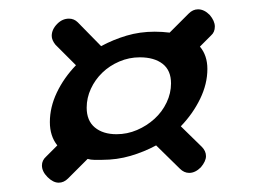

<svg xmlns="http://www.w3.org/2000/svg" viewBox="-20 -530 552 412"><path d="M103 -218Q87 -238 87 -268Q87 -300 102 -331.5Q117 -363 143 -390L99 -434Q91 -444 91 -453Q91 -467 103 -479Q114 -490 128 -490Q139 -490 147 -482L197 -431Q223 -445 251.5 -453.5Q280 -462 312 -462Q320 -462 328 -461.5Q336 -461 344 -460L385 -501Q394 -510 405 -510Q418 -510 430 -498Q441 -485 441 -473Q441 -461 433 -454L409 -430Q425 -411 425 -382Q425 -350 409.5 -318Q394 -286 368 -259L413 -215Q422 -206 422 -195Q422 -184 411 -171Q399 -159 386 -159Q375 -159 366 -168L315 -218Q289 -204 260 -195.5Q231 -187 199 -187H182Q175 -187 168 -189L126 -147Q117 -138 106 -138Q94 -138 82 -150Q70 -162 70 -175Q70 -186 79 -194ZM280 -407Q257 -407 236 -398Q215 -389 199.5 -374Q184 -359 175 -339.5Q166 -320 166 -299Q166 -271 183.5 -256.5Q201 -242 230 -242Q253 -242 274 -251Q295 -260 311.5 -275Q328 -290 337.5 -310Q347 -330 347 -351Q347 -379 329 -393Q311 -407 280 -407Z"/></svg>

Font: Sofadi One
Style: Regular
Weight: 400
Designer: Botjo Nikoltchev
Foundry: Botjo Nikoltchev
Version: Version 1.002